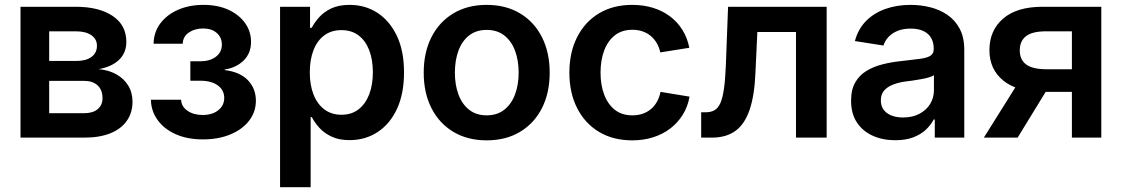

<svg xmlns="http://www.w3.org/2000/svg" viewBox="-20 -567 4622 791"><path d="M64.5 0V-539.1H292Q388.2 -539.1 444.3 -501.2Q500.5 -463.4 500.5 -394.5Q500.5 -349.6 470.7 -320.8Q440.9 -292 386.7 -282.2Q428.2 -278.3 459.5 -260.7Q490.7 -243.2 508.3 -214.4Q525.9 -185.5 525.9 -147.5Q525.9 -103 502.7 -69.6Q479.5 -36.1 435.1 -18.1Q390.6 0 327.1 0ZM182.6 -100.6H326.2Q362.3 -100.6 382.3 -117.2Q402.3 -133.8 402.3 -162.6Q402.3 -196.3 382.3 -215.1Q362.3 -233.9 326.2 -233.9H182.6ZM182.6 -315.9H294.9Q334.5 -315.9 356.9 -332.5Q379.4 -349.1 379.4 -378.4Q379.4 -406.2 356.2 -422.1Q333 -438 292 -438H182.6Z M815.9 7.3Q751.5 7.3 703.6 -14.2Q655.8 -35.6 629.2 -72.8Q602.5 -109.9 601.6 -156.2H726.1Q727.1 -128.4 752.2 -110.8Q777.3 -93.3 814.9 -93.3Q855 -93.3 879.4 -113Q903.8 -132.8 903.8 -163.1Q903.8 -195.8 877.4 -215.1Q851.1 -234.4 805.2 -234.4H764.2V-314.5H805.2Q844.2 -314.5 869.1 -333Q894 -351.6 894 -383.3Q894 -412.6 873 -431.2Q852.1 -449.7 816.9 -449.7Q782.2 -449.7 757.8 -432.9Q733.4 -416 732.9 -386.7H612.8Q613.3 -433.6 639.9 -469.7Q666.5 -505.9 712.9 -526.4Q759.3 -546.9 818.4 -546.9Q877.4 -546.9 921.4 -526.6Q965.3 -506.3 989.7 -471.9Q1014.2 -437.5 1014.2 -394.5Q1014.2 -347.2 983.4 -317.4Q952.6 -287.6 905.8 -280.8V-278.3Q969.2 -270.5 1001.7 -236.1Q1034.2 -201.7 1034.2 -151.9Q1034.2 -106 1006.3 -69.8Q978.5 -33.7 929.2 -13.2Q879.9 7.3 815.9 7.3Z M1133.8 204.1V-539.1H1257.3V-452.6H1264.2Q1275.4 -474.1 1294.7 -495.8Q1314 -517.6 1344.5 -532.2Q1375 -546.9 1420.4 -546.9Q1484.4 -546.9 1534.9 -514.2Q1585.4 -481.4 1615 -419.4Q1644.5 -357.4 1644.5 -268.6Q1644.5 -181.2 1615.7 -118.9Q1586.9 -56.6 1536.1 -23.2Q1485.4 10.3 1419.9 10.3Q1376 10.3 1345.5 -4.4Q1314.9 -19 1295.4 -40.8Q1275.9 -62.5 1264.6 -84.5H1259.8V204.1ZM1386.7 -94.2Q1428.2 -94.2 1457 -116.5Q1485.8 -138.7 1501 -178.2Q1516.1 -217.8 1516.1 -269Q1516.1 -320.8 1501.2 -359.9Q1486.3 -398.9 1457.5 -420.9Q1428.7 -442.9 1386.7 -442.9Q1345.2 -442.9 1316.2 -421.4Q1287.1 -399.9 1271.7 -360.8Q1256.3 -321.8 1256.3 -269Q1256.3 -216.8 1271.7 -177.5Q1287.1 -138.2 1316.4 -116.2Q1345.7 -94.2 1386.7 -94.2Z M1984.9 11.2Q1906.2 11.2 1847.9 -23.7Q1789.6 -58.6 1757.6 -121.3Q1725.6 -184.1 1725.6 -267.6Q1725.6 -351.1 1757.6 -414.1Q1789.6 -477.1 1847.9 -512Q1906.2 -546.9 1984.9 -546.9Q2064 -546.9 2122.3 -512Q2180.7 -477.1 2212.6 -414.1Q2244.6 -351.1 2244.6 -267.6Q2244.6 -184.1 2212.6 -121.3Q2180.7 -58.6 2122.3 -23.7Q2064 11.2 1984.9 11.2ZM1984.9 -91.8Q2028.3 -91.8 2057.6 -115Q2086.9 -138.2 2101.8 -178Q2116.7 -217.8 2116.7 -267.6Q2116.7 -318.4 2101.8 -358.2Q2086.9 -397.9 2057.6 -420.9Q2028.3 -443.8 1984.9 -443.8Q1941.9 -443.8 1912.6 -420.9Q1883.3 -397.9 1868.7 -358.2Q1854 -318.4 1854 -267.6Q1854 -217.8 1868.7 -178Q1883.3 -138.2 1912.6 -115Q1941.9 -91.8 1984.9 -91.8Z M2584.5 11.2Q2505.9 11.2 2447.8 -23.7Q2389.6 -58.6 2357.7 -121.6Q2325.7 -184.6 2325.7 -267.6Q2325.7 -351.1 2357.7 -414.1Q2389.6 -477.1 2447.8 -512Q2505.9 -546.9 2584.5 -546.9Q2630.9 -546.9 2670.4 -534.7Q2710 -522.5 2740.7 -499.3Q2771.5 -476.1 2791.7 -443.4Q2812 -410.6 2819.8 -370.1L2700.2 -351.1Q2695.8 -372.1 2685.8 -389.2Q2675.8 -406.2 2661.4 -418.5Q2647 -430.7 2627.9 -437.5Q2608.9 -444.3 2585.4 -444.3Q2542 -444.3 2512.9 -421.4Q2483.9 -398.4 2469 -358.6Q2454.1 -318.8 2454.1 -267.6Q2454.1 -217.3 2469 -177.5Q2483.9 -137.7 2512.9 -114.7Q2542 -91.8 2585.4 -91.8Q2608.9 -91.8 2628.2 -98.6Q2647.5 -105.5 2662.1 -117.9Q2676.8 -130.4 2686.8 -148.4Q2696.8 -166.5 2701.2 -188.5L2820.8 -168.9Q2813.5 -127.4 2793 -94.5Q2772.5 -61.5 2741.7 -37.8Q2710.9 -14.2 2671.1 -1.5Q2631.3 11.2 2584.5 11.2Z M2868.7 0V-104.5H2887.7Q2909.2 -104.5 2923.8 -113Q2938.5 -121.6 2947.8 -142.3Q2957 -163.1 2962.4 -200.2Q2967.8 -237.3 2970.2 -293.9L2979.5 -539.1H3385.7V0H3259.3V-435.1H3100.1L3092.3 -267.6Q3088.4 -173.3 3068.1 -114.3Q3047.9 -55.2 3009.5 -27.6Q2971.2 0 2912.6 0Z M3668.5 10.7Q3616.7 10.7 3575.4 -7.8Q3534.2 -26.4 3510.3 -62.5Q3486.3 -98.6 3486.3 -151.9Q3486.3 -197.8 3503.4 -227.5Q3520.5 -257.3 3550 -275.1Q3579.6 -293 3616.7 -302.2Q3653.8 -311.5 3693.4 -315.4Q3741.2 -320.8 3770.5 -324.7Q3799.8 -328.6 3813.2 -337.4Q3826.7 -346.2 3826.7 -364.3V-367.2Q3826.7 -393.1 3815.7 -411.4Q3804.7 -429.7 3783.7 -439.5Q3762.7 -449.2 3731.4 -449.2Q3700.7 -449.2 3677.5 -439.7Q3654.3 -430.2 3639.9 -414.3Q3625.5 -398.4 3619.6 -379.4L3502 -397.9Q3515.1 -447.3 3547.6 -480.2Q3580.1 -513.2 3627.2 -530Q3674.3 -546.9 3731.9 -546.9Q3772.9 -546.9 3812.3 -537.1Q3851.6 -527.3 3883.3 -505.6Q3915 -483.9 3933.8 -448.5Q3952.6 -413.1 3952.6 -361.8V0H3831.1V-74.7H3826.7Q3814.9 -51.8 3793.9 -32.2Q3772.9 -12.7 3741.9 -1Q3710.9 10.7 3668.5 10.7ZM3700.7 -83Q3739.7 -83 3768.3 -98.4Q3796.9 -113.8 3812.3 -139.2Q3827.6 -164.6 3827.6 -194.8V-257.3Q3821.3 -252.4 3807.4 -248.3Q3793.5 -244.1 3775.6 -241Q3757.8 -237.8 3740 -235.1Q3722.2 -232.4 3708.5 -231Q3680.7 -227.1 3658 -218Q3635.3 -209 3622.1 -193.6Q3608.9 -178.2 3608.9 -153.3Q3608.9 -130.4 3620.6 -114.7Q3632.3 -99.1 3652.8 -91.1Q3673.3 -83 3700.7 -83Z M4517.1 0H4396V-438H4290Q4232.9 -438 4207 -418Q4181.2 -397.9 4181.2 -359.4Q4181.2 -321.3 4207.5 -301.5Q4233.9 -281.7 4291 -281.7H4446.8V-188.5H4278.3Q4170.4 -188.5 4113.3 -235.1Q4056.2 -281.7 4056.2 -360.4Q4056.2 -441.4 4112.5 -490.2Q4168.9 -539.1 4274.9 -539.1H4517.1ZM4172.4 0H4033.2L4186.5 -244.6H4322.3Z"/></svg>

Font: Inter 18pt SemiBold
Style: Regular
Weight: 600
Designer: Rasmus Andersson
Foundry: rsms
Version: Version 4.001;git-66647c0bb